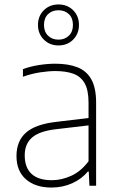

<svg xmlns="http://www.w3.org/2000/svg" viewBox="-20 -834 530 862"><path d="M211 8Q139 8 96.5 -29Q54 -66 54 -133.5Q54 -201 97 -238.8Q140 -276.5 233.5 -287L397 -306.5L398.5 -273.5L232.5 -254Q157.5 -245.5 124.2 -216.8Q91 -188 91 -136.5Q91 -82 121.5 -53.5Q152 -25 212.5 -25Q256.5 -25 300 -44.8Q343.5 -64.5 377.5 -110V-373Q377.5 -429.5 360 -460.2Q342.5 -491 309.2 -503Q276 -515 228.5 -515Q198 -515 160.2 -509.2Q122.5 -503.5 83 -489.5V-523.5Q114.5 -535.5 153.8 -541.8Q193 -548 228.5 -548Q286.5 -548 327.5 -532Q368.5 -516 390 -477.8Q411.5 -439.5 411.5 -373V0H381.5L378.5 -64H374.5Q347 -30.5 304 -11.2Q261 8 211 8ZM242.5 -630Q203 -630 176.8 -656.2Q150.5 -682.5 150.5 -722Q150.5 -762 176.8 -788Q203 -814 242.5 -814Q282.5 -814 308.5 -788Q334.5 -762 334.5 -722Q334.5 -682.5 308.5 -656.2Q282.5 -630 242.5 -630ZM242.5 -656Q271 -656 289.2 -673.8Q307.5 -691.5 307.5 -722Q307.5 -753 289.2 -770.5Q271 -788 242.5 -788Q214 -788 195.8 -770.5Q177.5 -753 177.5 -722Q177.5 -691.5 195.8 -673.8Q214 -656 242.5 -656Z"/></svg>

Font: Encode Sans Condensed Thin Thin
Style: Regular
Weight: 250
Version: Version 3.002